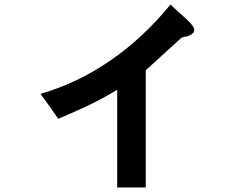

<svg xmlns="http://www.w3.org/2000/svg" viewBox="-20 -739 1040 847"><path d="M808 -579Q790 -577 781 -573L623 -429V88H497V-343Q462 -322 432.5 -306Q403 -290 373 -275.5Q343 -261 310 -246.5Q277 -232 237 -215Q223 -235 212.5 -250Q202 -265 193 -277.5Q184 -290 176 -301Q168 -312 159 -325Q324 -373 469 -473.5Q614 -574 732 -719Q766 -687 791 -665Q816 -643 828 -627.5Q840 -612 836 -600.5Q832 -589 808 -579Z"/></svg>

Font: D2Coding
Style: Bold
Weight: 700
Monospace: yes
Designer: Yong-Rak Park; Jeong-Hwan Yoon; Sang-Min Lee;
Foundry: NHN Corporation
Version: Version 1.3.2; Build 20180524